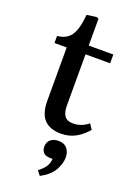

<svg xmlns="http://www.w3.org/2000/svg" viewBox="-178 -745 760 1092"><g transform="rotate(20 202.5 -199.0)"><path d="M244 14Q176 14 141.5 -22Q107 -58 107 -136V-458H33V-501Q90 -506 116 -545Q142 -584 150 -671L209 -679L221 -673V-511H370V-458H221V-149Q221 -106 236.5 -85Q252 -64 288 -64Q338 -64 380 -98L401 -66Q369 -28 330 -7Q291 14 244 14ZM213 281 192 254Q226 227 236.5 207Q247 187 248 165H236Q205 165 192.5 151Q180 137 180 116Q180 88 198 72.5Q216 57 245 57Q281 57 298.5 78.5Q316 100 316 132Q316 169 293.5 209.5Q271 250 213 281Z"/></g></svg>

Font: Literata 36pt Medium
Style: Regular
Weight: 500
Designer: Latin by Veronika Burian and Jose Scaglione. Greek by Irene Vlachou. Cyrillic by Vera Evstafieva.
Foundry: TypeTogether
Version: Version 3.002